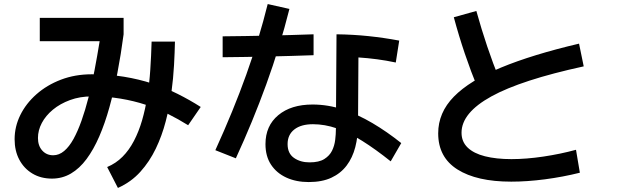

<svg xmlns="http://www.w3.org/2000/svg" viewBox="-20 -842 3040 946"><path d="M236 38Q181 38 139.5 13Q98 -12 75 -55.5Q52 -99 52 -156Q52 -218 80 -275Q108 -332 159.5 -377.5Q211 -423 280.5 -449.5Q350 -476 432 -476Q517 -476 590.5 -464Q664 -452 730 -430.5Q796 -409 855 -379.5Q914 -350 969 -315L907 -225Q859 -255 807 -281Q755 -307 697.5 -326Q640 -345 574 -356Q508 -367 432 -367Q374 -367 325 -349Q276 -331 240.5 -301.5Q205 -272 186 -236Q167 -200 167 -162Q167 -124 188 -100.5Q209 -77 242 -77Q271 -77 296 -98Q321 -119 342 -157Q363 -195 381.5 -247Q400 -299 416 -361.5Q432 -424 445.5 -494.5Q459 -565 471 -639H176V-754H589V-673Q576 -574 558.5 -483Q541 -392 519 -313Q497 -234 469 -169.5Q441 -105 406.5 -58.5Q372 -12 329.5 13Q287 38 236 38ZM561 84 508 -19Q551 -37 583.5 -69.5Q616 -102 640 -148Q664 -194 680 -249Q696 -304 706 -367.5Q716 -431 720.5 -499Q725 -567 727 -637H842Q841 -587 837.5 -522Q834 -457 824.5 -386Q815 -315 796.5 -244Q778 -173 747.5 -109.5Q717 -46 671.5 4.5Q626 55 561 84Z M1142 -62 1041 -102Q1130 -297 1193.5 -474.5Q1257 -652 1299 -822L1406 -798Q1359 -611 1292 -426.5Q1225 -242 1142 -62ZM1525 -673V-570Q1413 -566 1300.5 -563.5Q1188 -561 1077 -560V-663Q1188 -664 1300.5 -666.5Q1413 -669 1525 -673ZM1957 -137 1905 -47Q1830 -107 1764.5 -148Q1699 -189 1639.5 -209.5Q1580 -230 1522 -230Q1463 -230 1430 -204Q1397 -178 1397 -132Q1397 -86 1428.5 -64Q1460 -42 1505 -42Q1552 -42 1578 -58.5Q1604 -75 1616 -99.5Q1628 -124 1631.5 -152.5Q1635 -181 1635 -206L1638 -673Q1720 -672 1796 -664Q1872 -656 1947 -642L1930 -534Q1883 -544 1837.5 -550Q1792 -556 1746 -559L1744 -229Q1744 -169 1730.5 -117Q1717 -65 1688 -26.5Q1659 12 1613 33.5Q1567 55 1501 55Q1439 55 1391 33Q1343 11 1315.5 -30.5Q1288 -72 1288 -132Q1288 -222 1351 -274.5Q1414 -327 1520 -327Q1596 -327 1669.5 -302.5Q1743 -278 1815 -235.5Q1887 -193 1957 -137Z M2818 -104 2837 9Q2753 30 2665 41.5Q2577 53 2499 53Q2329 53 2234 -7Q2139 -67 2139 -185Q2139 -287 2216.5 -366Q2294 -445 2448.5 -509Q2603 -573 2833 -627L2856 -515Q2548 -448 2401 -367Q2254 -286 2254 -188Q2254 -144 2284 -115Q2314 -86 2369.5 -72Q2425 -58 2500 -58Q2573 -58 2657 -70.5Q2741 -83 2818 -104ZM2441 -450 2334 -407Q2300 -490 2270.5 -577Q2241 -664 2216 -757L2327 -788Q2352 -698 2380.5 -613.5Q2409 -529 2441 -450Z"/></svg>

Font: Murecho Thin Medium
Style: Regular
Weight: 500
Version: Version 1.010